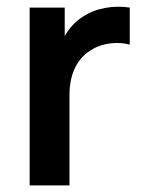

<svg xmlns="http://www.w3.org/2000/svg" viewBox="-20 -563 439 583"><path d="M230.5 -511.5C208 -497.5 190 -477 176.5 -453.5V-540H70V0H191V-274.5C191 -337 213 -387.5 262.5 -414.5C296 -434 341.5 -436.5 374 -427.5V-540C325.5 -547.5 270.5 -539 230.5 -511.5Z"/></svg>

Font: Hauora
Style: Bold
Weight: 700
Designer: Wayne Shih
Foundry: WCYS
Version: Version 1.001;hotconv 1.0.109;makeotfexe 2.5.65596